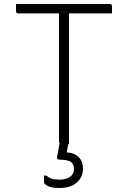

<svg xmlns="http://www.w3.org/2000/svg" viewBox="-20 -720 640 960"><path d="M325 0H322Q320 7 318.5 14.5Q317 22 316 29L313 42Q351 44 373 65Q395 86 395 124Q395 165 364 192.5Q333 220 277 220Q238 220 219 210Q200 200 200 192V158H212Q223 168 237 173Q251 178 279 178Q311 178 330.5 164Q350 150 350 125Q350 102 335.5 90.5Q321 79 276 78Q265 78 265 67Q268 48 271.5 31Q275 14 278 -3Q275 -5 275 -11V-653H71Q60 -653 60 -664V-700H529Q540 -700 540 -689V-653H325V-22H326Q326 -19 325 -17Z"/></svg>

Font: Recursive Sn Lnr St Lt
Style: Regular
Weight: 300
Version: Version 1.079;hotconv 1.0.112;makeotfexe 2.5.65598; ttfautoh